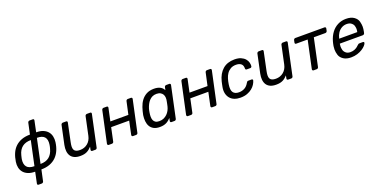

<svg xmlns="http://www.w3.org/2000/svg" viewBox="-18 -1622 5379 2724"><g transform="rotate(-20 2671.0 -260.0)"><path d="M36 -225Q46 -293 69.5 -347.5Q93 -402 132.5 -440Q172 -478 227.5 -499Q283 -520 356 -520L392 -687Q394 -697 402 -703.5Q410 -710 420 -710H468Q478 -710 482.5 -703.5Q487 -697 485 -687L450 -520Q512 -520 554.5 -502Q597 -484 622.5 -453.5Q648 -423 657 -382Q666 -341 660 -295Q651 -228 627 -173.5Q603 -119 563.5 -80.5Q524 -42 468 -21Q412 0 340 0L304 167Q302 177 294 183.5Q286 190 276 190H228Q218 190 213.5 183.5Q209 177 211 167L246 0Q184 0 141 -18Q98 -36 72.5 -66.5Q47 -97 38 -138Q29 -179 36 -225ZM263 -77 341 -443Q180 -443 141 -288Q137 -273 134 -259.5Q131 -246 128 -232Q117 -156 149.5 -116.5Q182 -77 263 -77ZM355 -77Q437 -77 486 -116.5Q535 -156 555 -232Q560 -246 562.5 -259.5Q565 -273 568 -288Q580 -366 547 -404.5Q514 -443 433 -443Z M765 -215 825 -497Q827 -507 835 -513.5Q843 -520 853 -520H903Q913 -520 917.5 -513.5Q922 -507 920 -497L862 -220Q854 -183 853.5 -155Q853 -127 862.5 -108.5Q872 -90 893.5 -80.5Q915 -71 951 -71Q1017 -71 1065.5 -110.5Q1114 -150 1129 -220L1188 -497Q1190 -507 1198 -513.5Q1206 -520 1216 -520H1265Q1276 -520 1280.5 -513.5Q1285 -507 1283 -497L1182 -23Q1180 -13 1173 -6.5Q1166 0 1155 0H1109Q1099 0 1093.5 -6.5Q1088 -13 1090 -23L1099 -67Q1082 -49 1065.5 -35Q1049 -21 1029.5 -11Q1010 -1 985 4.5Q960 10 927 10Q873 10 837.5 -6.5Q802 -23 782.5 -53Q763 -83 759 -124.5Q755 -166 765 -215Z M1338 -23 1440 -497Q1442 -507 1449.5 -513.5Q1457 -520 1467 -520H1515Q1525 -520 1530 -513.5Q1535 -507 1533 -497L1492 -305H1764L1806 -497Q1808 -507 1815.5 -513.5Q1823 -520 1833 -520H1880Q1890 -520 1895.5 -513.5Q1901 -507 1899 -497L1797 -23Q1796 -13 1788 -6.5Q1780 0 1770 0H1723Q1713 0 1708 -6.5Q1703 -13 1704 -23L1747 -225H1475L1432 -23Q1431 -13 1423 -6.5Q1415 0 1405 0H1357Q1347 0 1342 -6.5Q1337 -13 1338 -23Z M1960 -230Q1971 -287 1989 -341Q2007 -395 2038 -437Q2069 -479 2116 -504.5Q2163 -530 2231 -530Q2263 -530 2286.5 -524Q2310 -518 2327.5 -508Q2345 -498 2357 -484.5Q2369 -471 2378 -456L2386 -497Q2388 -507 2395.5 -513.5Q2403 -520 2414 -520H2459Q2469 -520 2474.5 -513.5Q2480 -507 2478 -497L2377 -23Q2375 -13 2367.5 -6.5Q2360 0 2350 0H2304Q2294 0 2289 -6.5Q2284 -13 2286 -23L2295 -65Q2280 -49 2263.5 -35Q2247 -21 2227.5 -11Q2208 -1 2183.5 4.5Q2159 10 2127 10Q2072 10 2036 -9.5Q2000 -29 1981 -62Q1962 -95 1957.5 -138.5Q1953 -182 1960 -230ZM2148 -71Q2186 -71 2215.5 -84.5Q2245 -98 2267.5 -120Q2290 -142 2304.5 -169.5Q2319 -197 2326 -225Q2330 -241 2334.5 -263.5Q2339 -286 2342 -302Q2348 -328 2346.5 -354.5Q2345 -381 2333 -402Q2321 -423 2298 -436Q2275 -449 2239 -449Q2203 -449 2176 -436Q2149 -423 2128.5 -400.5Q2108 -378 2093.5 -349.5Q2079 -321 2069 -289Q2065 -274 2062 -260Q2059 -246 2057 -231Q2052 -200 2052 -171Q2052 -142 2061.5 -119.5Q2071 -97 2091.5 -84Q2112 -71 2148 -71Z M2533 -23 2635 -497Q2637 -507 2644.5 -513.5Q2652 -520 2662 -520H2710Q2720 -520 2725 -513.5Q2730 -507 2728 -497L2687 -305H2959L3001 -497Q3003 -507 3010.5 -513.5Q3018 -520 3028 -520H3075Q3085 -520 3090.5 -513.5Q3096 -507 3094 -497L2992 -23Q2991 -13 2983 -6.5Q2975 0 2965 0H2918Q2908 0 2903 -6.5Q2898 -13 2899 -23L2942 -225H2670L2627 -23Q2626 -13 2618 -6.5Q2610 0 2600 0H2552Q2542 0 2537 -6.5Q2532 -13 2533 -23Z M3154 -220Q3157 -235 3162 -260Q3167 -285 3171 -300Q3198 -409 3267 -469.5Q3336 -530 3445 -530Q3504 -530 3542.5 -513Q3581 -496 3603.5 -470.5Q3626 -445 3634 -415.5Q3642 -386 3640 -360Q3639 -350 3632.5 -343.5Q3626 -337 3616 -337H3564Q3543 -337 3543 -358Q3544 -407 3516.5 -429Q3489 -451 3441 -451Q3392 -451 3358 -431Q3324 -411 3302 -379Q3280 -347 3268 -306.5Q3256 -266 3250 -225Q3237 -141 3263.5 -105Q3290 -69 3350 -69Q3396 -69 3434.5 -89.5Q3473 -110 3500 -158Q3507 -170 3512.5 -174.5Q3518 -179 3528 -179H3579Q3589 -179 3593.5 -172.5Q3598 -166 3595 -156Q3588 -131 3570 -102Q3552 -73 3521.5 -48Q3491 -23 3447 -6.5Q3403 10 3344 10Q3294 10 3254.5 -5.5Q3215 -21 3189.5 -51Q3164 -81 3154 -123.5Q3144 -166 3154 -220Z M3722 -215 3782 -497Q3784 -507 3792 -513.5Q3800 -520 3810 -520H3860Q3870 -520 3874.5 -513.5Q3879 -507 3877 -497L3819 -220Q3811 -183 3810.5 -155Q3810 -127 3819.5 -108.5Q3829 -90 3850.5 -80.5Q3872 -71 3908 -71Q3974 -71 4022.5 -110.5Q4071 -150 4086 -220L4145 -497Q4147 -507 4155 -513.5Q4163 -520 4173 -520H4222Q4233 -520 4237.5 -513.5Q4242 -507 4240 -497L4139 -23Q4137 -13 4130 -6.5Q4123 0 4112 0H4066Q4056 0 4050.5 -6.5Q4045 -13 4047 -23L4056 -67Q4039 -49 4022.5 -35Q4006 -21 3986.5 -11Q3967 -1 3942 4.5Q3917 10 3884 10Q3830 10 3794.5 -6.5Q3759 -23 3739.5 -53Q3720 -83 3716 -124.5Q3712 -166 3722 -215Z M4329 -463 4336 -497Q4338 -507 4345.5 -513.5Q4353 -520 4363 -520H4803Q4813 -520 4818.5 -513.5Q4824 -507 4822 -497L4815 -463Q4813 -453 4805 -446.5Q4797 -440 4786 -440H4613L4524 -23Q4522 -13 4514.5 -6.5Q4507 0 4497 0H4450Q4440 0 4435 -6.5Q4430 -13 4431 -23L4520 -440H4347Q4336 -440 4331.5 -446.5Q4327 -453 4329 -463Z M5015 10Q4946 10 4901.5 -19Q4857 -48 4843 -91.5Q4829 -135 4829 -176Q4829 -200 4833 -227Q4835 -240 4839.5 -260.5Q4844 -281 4848 -294Q4868 -365 4907.5 -418.5Q4947 -472 5004 -501Q5061 -530 5129 -530Q5205 -530 5249.5 -498Q5294 -466 5305 -422.5Q5316 -379 5316 -347Q5316 -311 5307 -269L5303 -252Q5301 -241 5292.5 -235Q5284 -229 5274 -229H4929Q4929 -228 4928.5 -225Q4928 -222 4927 -220Q4924 -202 4924 -186Q4924 -164 4930.5 -136Q4937 -108 4962.5 -86Q4988 -64 5030 -64Q5066 -64 5092.5 -75Q5119 -86 5136 -99.5Q5153 -113 5160 -121Q5172 -133 5177.5 -135.5Q5183 -138 5195 -138H5243Q5252 -138 5256.5 -133.5Q5261 -129 5261 -122Q5261 -120 5260 -117Q5256 -102 5237 -80.5Q5218 -59 5185 -38Q5152 -17 5109 -3.5Q5066 10 5015 10ZM4944 -298H5217L5218 -301Q5223 -324 5223 -345Q5223 -364 5216 -390Q5209 -416 5183 -436.5Q5157 -457 5114 -457Q5071 -457 5036 -436.5Q5001 -416 4978 -381Q4955 -346 4945 -301Z"/></g></svg>

Font: SVN-Rubik
Style: Italic
Weight: 400
Italic angle: -12°
Designer: Hubert and Fischer
Foundry: Hubert & Fischer
Version: Version 2.101; ttfautohint (v1.8.3)